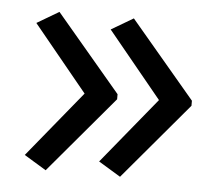

<svg xmlns="http://www.w3.org/2000/svg" viewBox="-39 -511 574 496"><g transform="rotate(5 248.5 -262.5)"><path d="M264.2 -255.9 96.2 -57.1 39.1 -91.8 179.2 -263.2 39.1 -434.1 96.2 -467.8 264.2 -269ZM457 -255.9 289.1 -57.1 231.9 -91.8 372.1 -263.2 231.9 -434.1 289.1 -467.8 457 -269Z"/></g></svg>

Font: OpenSans
Style: Regular
Weight: 400
Foundry: Ascender Corporation
Version: Version 1.10